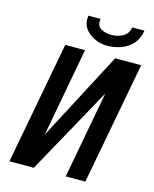

<svg xmlns="http://www.w3.org/2000/svg" viewBox="-133 -1009 882 1097"><g transform="rotate(15 308.0 -460.0)"><path d="M363.5 0 459.5 -516 174.5 0H30.5L166.5 -725H283.5L186 -199.5L462 -725H615.5L479.5 0ZM249.5 -899Q249.5 -910.5 251.5 -920.5H323Q321.5 -912.5 321.5 -905.5Q321.5 -874 347.8 -861Q374 -848 406 -848Q443.5 -848 474 -865.5Q504.5 -883 510.5 -920.5H582.5Q574 -869 544.5 -838.2Q515 -807.5 476 -794.8Q437 -782 396.5 -782Q363 -782 328.8 -796.2Q294.5 -810.5 272 -837Q249.5 -863.5 249.5 -899Z"/></g></svg>

Font: JuliaMono SemiBold
Style: Italic
Weight: 600
Italic angle: -9°
Monospace: yes
Designer: cormullion
Foundry: corm
Version: Version 0.056; ttfautohint (v1.8.4)